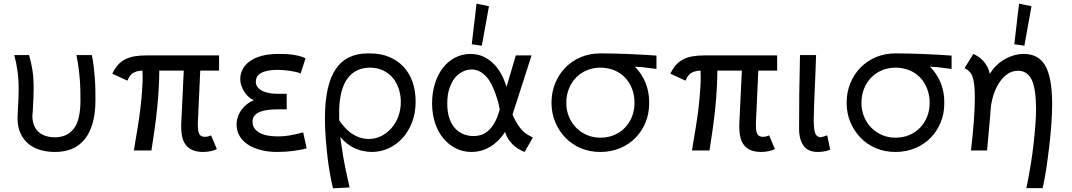

<svg xmlns="http://www.w3.org/2000/svg" viewBox="-20 -823 5860 1050"><path d="M76 -176Q76 -188 77 -206Q78 -224 79 -245Q80 -266 81 -289Q82 -312 82 -334Q82 -391 75.5 -436Q69 -481 58 -522H139Q145 -501 149.5 -481Q154 -461 157.5 -439Q161 -417 162.5 -392Q164 -367 164 -336Q164 -314 163 -292Q162 -270 161 -250Q160 -230 159 -213.5Q158 -197 157 -186Q158 -155 168 -133.5Q178 -112 194.5 -98.5Q211 -85 233.5 -78.5Q256 -72 281 -72Q349 -73 384.5 -120.5Q420 -168 420 -273Q420 -276 420 -279Q420 -300 419.5 -328Q419 -356 416.5 -387.5Q414 -419 409.5 -453Q405 -487 398 -522H482Q488 -495 492 -462.5Q496 -430 498.5 -397Q501 -364 501.5 -333Q502 -302 502 -277Q502 -203 486.5 -149Q471 -95 442 -60Q413 -25 372.5 -8.5Q332 8 281 8Q241 8 203.5 -2Q166 -12 138 -34.5Q110 -57 93 -92Q76 -127 76 -176Z M1091 8Q1063 8 1040 0.5Q1017 -7 1001 -24.5Q985 -42 978 -68.5Q971 -95 971 -127Q971 -135 971 -144L985 -437H851Q851 -388 848 -340Q845 -283 839 -226Q833 -169 825 -112.5Q817 -56 808 0H712Q723 -65 732.5 -123Q742 -181 748.5 -236Q755 -291 758 -344Q760 -372 760 -400Q760 -418 759 -437Q748 -436 739 -435Q723 -432 711.5 -426Q700 -420 692 -409.5Q684 -399 677 -382L594 -420Q608 -449 625 -468Q642 -487 664.5 -498.5Q687 -510 715.5 -515Q744 -520 781 -520H1178V-437H1075L1062 -151Q1062 -144 1062 -137Q1062 -103 1070.5 -89Q1079 -75 1098 -75Q1099 -75 1100 -75Q1102 -75 1105 -75Q1111 -75 1118.5 -77Q1126 -79 1134 -83L1166 -8Q1156 -2 1135 3Q1114 8 1091 8Z M1657 -12Q1645 -8 1626.5 -4.5Q1608 -1 1586 2Q1564 5 1540.5 6.5Q1517 8 1495 8Q1449 8 1408.5 -2Q1368 -12 1338 -31Q1308 -50 1291 -78Q1274 -106 1274 -141Q1274 -166 1282 -187.5Q1290 -209 1303.5 -226Q1317 -243 1333.5 -255.5Q1350 -268 1366 -274V-276Q1354 -281 1341.5 -291.5Q1329 -302 1318.5 -317.5Q1308 -333 1301 -351.5Q1294 -370 1294 -391Q1294 -420 1307 -444.5Q1320 -469 1346 -488Q1372 -507 1411 -517.5Q1450 -528 1502 -528Q1519 -528 1537.5 -527.5Q1556 -527 1575.5 -524.5Q1595 -522 1614 -517.5Q1633 -513 1651 -504L1624 -421Q1613 -426 1598.5 -429.5Q1584 -433 1567 -435.5Q1550 -438 1532.5 -439.5Q1515 -441 1498 -441Q1465 -441 1442 -436Q1419 -431 1405 -422Q1391 -413 1385 -401.5Q1379 -390 1379 -376Q1379 -360 1388 -347.5Q1397 -335 1412.5 -327Q1428 -319 1449.5 -314.5Q1471 -310 1496 -310H1548V-225H1500Q1471 -225 1445.5 -222Q1420 -219 1401.5 -211.5Q1383 -204 1372 -191Q1361 -178 1361 -158Q1361 -120 1396.5 -98.5Q1432 -77 1499 -77Q1530 -77 1562 -82Q1594 -87 1638 -99Z M1801 207Q1793 175 1785 130.5Q1777 86 1771 35Q1765 -16 1761 -70.5Q1757 -125 1757 -176Q1757 -268 1772 -335.5Q1787 -403 1817 -446.5Q1847 -490 1891 -510.5Q1935 -531 1992 -531Q1995 -531 1998 -531Q2001 -531 2004 -531Q2062 -531 2108.5 -511.5Q2155 -492 2187.5 -457Q2220 -422 2236.5 -373.5Q2253 -325 2253 -268Q2253 -204 2233 -153Q2213 -102 2179.5 -66Q2146 -30 2103 -11Q2060 8 2014 8Q1989 8 1962.5 2Q1936 -4 1911.5 -16.5Q1887 -29 1864 -50Q1852 -61 1841 -74Q1844 -46 1849 -18Q1856 34 1867 88Q1878 142 1892 202ZM1835 -226Q1835 -211 1835 -195Q1835 -180 1835 -165Q1849 -144 1864 -128Q1885 -104 1907.5 -90Q1930 -76 1952 -69.5Q1974 -63 1996 -63Q2033 -63 2065 -79Q2097 -95 2121 -122.5Q2145 -150 2158.5 -187Q2172 -224 2172 -266Q2172 -302 2161 -336Q2150 -370 2129 -396Q2108 -422 2076 -437.5Q2044 -453 2002 -453Q1966 -453 1936 -439.5Q1906 -426 1884 -398.5Q1862 -371 1849.5 -328Q1837 -285 1835 -226Z M2849 8 2829 -1Q2811 -10 2795.5 -22.5Q2780 -35 2767 -52Q2754 -69 2746 -91Q2744 -96 2742 -102Q2722 -70 2696 -47Q2668 -21 2633 -6.5Q2598 8 2558 8Q2512 8 2472.5 -12Q2433 -32 2404 -67Q2375 -102 2359 -151Q2343 -200 2343 -258Q2343 -316 2358.5 -365.5Q2374 -415 2401.5 -451Q2429 -487 2468 -507.5Q2507 -528 2553 -528Q2600 -528 2636.5 -507Q2673 -486 2699 -452Q2725 -418 2741 -374Q2746 -361 2750 -348L2801 -520H2887L2783 -197Q2792 -174 2803 -156Q2814 -136 2826 -121.5Q2838 -107 2849 -98Q2860 -89 2870 -84L2894 -71ZM2654 -789 2615 -573 2560 -581 2586 -803ZM2704 -196Q2708 -211 2713 -225Q2710 -239 2707 -254Q2700 -281 2690.5 -308Q2681 -335 2669 -359.5Q2657 -384 2640.5 -402.5Q2624 -421 2604 -432Q2584 -443 2559 -443Q2536 -443 2512 -432Q2488 -421 2469 -398.5Q2450 -376 2438 -340.5Q2426 -305 2426 -256Q2426 -210 2437.5 -176.5Q2449 -143 2468.5 -121.5Q2488 -100 2514 -89.5Q2540 -79 2569 -79Q2609 -79 2635 -96.5Q2661 -114 2677.5 -140Q2694 -166 2704 -196Z M3263 8Q3205 8 3156.5 -12.5Q3108 -33 3072.5 -69.5Q3037 -106 3016.5 -155Q2996 -204 2996 -261Q2996 -319 3016.5 -368.5Q3037 -418 3072.5 -454Q3108 -490 3156.5 -510.5Q3205 -531 3263 -531Q3264 -531 3265 -531Q3306 -531 3343.5 -530Q3381 -529 3418 -527.5Q3455 -526 3492.5 -524Q3530 -522 3570 -519V-446Q3543 -449 3526 -451.5Q3509 -454 3490 -456Q3473 -457 3451 -458Q3453 -456 3456 -454Q3491 -418 3510.5 -369.5Q3530 -321 3530 -267Q3530 -264 3530 -261Q3530 -258 3530 -256Q3530 -202 3510.5 -154Q3491 -106 3455.5 -69.5Q3420 -33 3370.5 -12.5Q3321 8 3263 8ZM3263 -70Q3304 -70 3338.5 -84.5Q3373 -99 3397.5 -124.5Q3422 -150 3436 -184.5Q3450 -219 3450 -261Q3450 -303 3436 -338.5Q3422 -374 3397.5 -399.5Q3373 -425 3338.5 -439Q3304 -453 3263 -453Q3224 -453 3190 -439Q3156 -425 3131 -399.5Q3106 -374 3091.5 -338.5Q3077 -303 3077 -261Q3077 -219 3091.5 -184.5Q3106 -150 3131 -124.5Q3156 -99 3190 -84.5Q3224 -70 3263 -70Z M4143 8Q4115 8 4092 0.5Q4069 -7 4053 -24.5Q4037 -42 4030 -68.5Q4023 -95 4023 -127Q4023 -135 4023 -144L4037 -437H3903Q3903 -388 3900 -340Q3897 -283 3891 -226Q3885 -169 3877 -112.5Q3869 -56 3860 0H3764Q3775 -65 3784.5 -123Q3794 -181 3800.5 -236Q3807 -291 3810 -344Q3812 -372 3812 -400Q3812 -418 3811 -437Q3800 -436 3791 -435Q3775 -432 3763.5 -426Q3752 -420 3744 -409.5Q3736 -399 3729 -382L3646 -420Q3660 -449 3677 -468Q3694 -487 3716.5 -498.5Q3739 -510 3767.5 -515Q3796 -520 3833 -520H4230V-437H4127L4114 -151Q4114 -144 4114 -137Q4114 -103 4122.5 -89Q4131 -75 4150 -75Q4151 -75 4152 -75Q4154 -75 4157 -75Q4163 -75 4170.5 -77Q4178 -79 4186 -83L4218 -8Q4208 -2 4187 3Q4166 8 4143 8Z M4451 8Q4429 8 4410 1Q4391 -6 4378 -21.5Q4365 -37 4357.5 -61.5Q4350 -86 4350 -120Q4350 -263 4351 -313Q4352 -363 4353 -415Q4354 -467 4355 -522H4443Q4442 -478 4439.5 -425Q4437 -372 4435 -321Q4433 -270 4431.5 -227.5Q4430 -185 4430 -161Q4431 -108 4439.5 -91Q4448 -74 4467 -72Q4476 -74 4485 -76.5Q4494 -79 4504 -83L4520 -5Q4503 3 4484.5 5.5Q4466 8 4451 8Z M4877 8Q4819 8 4770.5 -12.5Q4722 -33 4686.5 -69.5Q4651 -106 4630.5 -155Q4610 -204 4610 -261Q4610 -319 4630.5 -368.5Q4651 -418 4686.5 -454Q4722 -490 4770.5 -510.5Q4819 -531 4877 -531Q4878 -531 4879 -531Q4920 -531 4957.5 -530Q4995 -529 5032 -527.5Q5069 -526 5106.5 -524Q5144 -522 5184 -519V-446Q5157 -449 5140 -451.5Q5123 -454 5104 -456Q5087 -457 5065 -458Q5067 -456 5070 -454Q5105 -418 5124.5 -369.5Q5144 -321 5144 -267Q5144 -264 5144 -261Q5144 -258 5144 -256Q5144 -202 5124.5 -154Q5105 -106 5069.5 -69.5Q5034 -33 4984.5 -12.5Q4935 8 4877 8ZM4877 -70Q4918 -70 4952.5 -84.5Q4987 -99 5011.5 -124.5Q5036 -150 5050 -184.5Q5064 -219 5064 -261Q5064 -303 5050 -338.5Q5036 -374 5011.5 -399.5Q4987 -425 4952.5 -439Q4918 -453 4877 -453Q4838 -453 4804 -439Q4770 -425 4745 -399.5Q4720 -374 4705.5 -338.5Q4691 -303 4691 -261Q4691 -219 4705.5 -184.5Q4720 -150 4745 -124.5Q4770 -99 4804 -84.5Q4838 -70 4877 -70Z M5593 206Q5607 138 5617 76Q5627 14 5633 -41.5Q5639 -97 5642.5 -144.5Q5646 -192 5646 -231Q5645 -340 5621.5 -388Q5598 -436 5547 -436Q5515 -436 5488.5 -417.5Q5462 -399 5442 -367Q5422 -335 5410 -293Q5400 -258 5397 -219Q5397 -212 5396 -205Q5396 -203 5396 -202Q5395 -190 5394 -177Q5387 -94 5378 0H5290Q5299 -76 5305 -152Q5311 -228 5311 -291Q5311 -331 5308 -358Q5305 -385 5298.5 -403Q5292 -421 5281 -432Q5270 -443 5255 -451L5303 -528Q5332 -515 5350.5 -496.5Q5369 -478 5381 -455Q5389 -438 5393 -419Q5397 -425 5401 -431Q5420 -460 5448 -481.5Q5476 -503 5510 -515.5Q5544 -528 5579 -528Q5659 -528 5696 -464.5Q5733 -401 5734 -258Q5734 -206 5729.5 -143.5Q5725 -81 5717.5 -18Q5710 45 5701 104Q5692 163 5682 206ZM5621 -789 5582 -573 5527 -581 5553 -803Z"/></svg>

Font: Rising Sun
Style: Regular
Weight: 400
Designer: Matt McInerney, Pablo Impallari, Rodrigo Fuenzalida (Raleway font), Stephen Hutchings (Greek), Cristiano Sobral (main ch
Foundry: The Rising Sun Project Authors
Version: Version 4.327; ttfautohint (v1.8.4.7-5d5b-dirty)